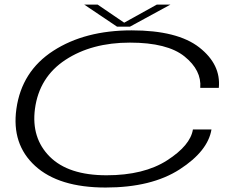

<svg xmlns="http://www.w3.org/2000/svg" viewBox="-20 -814 1067 838"><path d="M441 4.5Q236.5 4.5 133.2 -90Q30 -184.5 51.5 -338.5Q74.5 -503 212.5 -592.2Q350.5 -681.5 554.5 -681.5Q754.5 -681.5 849.8 -607Q945 -532.5 935 -430.5H854Q860.5 -507 785.5 -567.5Q710.5 -628 547 -628Q380.5 -628 265.8 -552.8Q151 -477.5 132.5 -338.5Q116 -211.5 197.2 -130.2Q278.5 -49 445 -49Q608 -49 709.5 -114.2Q811 -179.5 822 -249H903Q887.5 -154.5 764.5 -75Q641.5 4.5 441 4.5ZM491 -697.5 347.5 -794H406L522 -715L664.5 -794H724L547 -697.5Z"/></svg>

Font: Anybody UltraExpanded Light
Style: Italic
Weight: 300
Width: 9
Italic angle: -10°
Designer: Tyler Finck
Foundry: Etcetera Type Company
Version: Version 1.010; ttfautohint (v1.8.3) -l 8 -r 50 -G 200 -x 14 